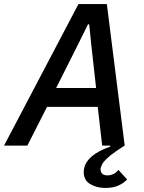

<svg xmlns="http://www.w3.org/2000/svg" viewBox="-50 -718 708 947"><path d="M-30 0 337 -698H477L565 0Q511 34 486 56Q461 78 453.5 92.5Q446 107 446 117Q446 132 455 139.5Q464 147 480 147Q494 147 508 141Q522 135 534 120L577 167Q562 184 535.5 196.5Q509 209 469 209Q427 209 395 190Q363 171 363 131Q363 104 378 81Q393 58 422 39Q451 20 494 5L493 0H454L432 -191H182L85 0ZM424 -284 400 -499 390 -598H384L335 -499L227 -284Z"/></svg>

Font: IBM Plex Sans Medium
Style: Italic
Weight: 500
Italic angle: -11.31°
Designer: Mike Abbink, Paul van der Laan, Pieter van Rosmalen
Foundry: Bold Monday
Version: Version 3.201